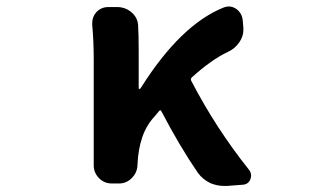

<svg xmlns="http://www.w3.org/2000/svg" viewBox="-20 -582 1040 609"><path d="M769.5 -43.9Q776.4 -35.2 776.4 -25.4Q776.4 -19.5 774.4 -13.7Q767.6 2.9 750 3.9L700.2 7.8Q695.3 7.8 691.4 7.8Q668.9 7.8 647.5 -1Q623 -12.7 607.4 -34.2Q549.8 -118.2 492.2 -228.5Q489.3 -235.4 484.4 -229.5L469.7 -211.9Q419.9 -159.2 416 -57.6Q415 -34.2 397.9 -17.1Q380.9 0 357.4 0H335Q310.5 0 293.9 -17.1Q277.3 -34.2 277.3 -57.6V-392.6Q277.3 -452.1 272.5 -502.9Q272.5 -505.9 272.5 -508.8Q272.5 -528.3 285.2 -543Q300.8 -559.6 323.2 -559.6H351.6Q377 -559.6 396.5 -543.5Q416 -527.3 418 -502.9Q419.9 -470.7 419.9 -422.9V-301.8Q419.9 -299.8 421.9 -299.8Q423.8 -299.8 425.8 -301.8Q552.7 -503.9 690.4 -558.6Q698.2 -561.5 706.1 -561.5Q717.8 -561.5 729.5 -553.7Q748 -540 750 -516.6L752 -493.2Q752 -490.2 752 -487.3Q752 -466.8 739.3 -448.2Q725.6 -427.7 702.1 -417Q650.4 -392.6 588.9 -336.9Q583 -332 586.9 -325.2Q665 -174.8 769.5 -43.9Z"/></svg>

Font: Gen Jyuu Gothic Monospace Bold
Style: Bold
Weight: 700
Designer: [Source Han Sans]
Ryoko NISHIZUKA  (kana & ideographs); Paul D. Hunt (Latin, Greek & Cyrillic); Wenlong ZHANG  (bopomofo
Version: Version 1.002.20150607